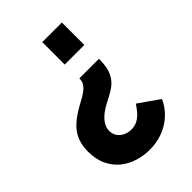

<svg xmlns="http://www.w3.org/2000/svg" viewBox="-212 -600 907 907"><g transform="rotate(-45 241.5 -146.5)"><path d="M376 -261Q376 -231 370.5 -203.5Q365 -176 348 -152Q331 -128 296 -109Q283 -101 261.5 -90.5Q240 -80 219 -65Q198 -50 183.5 -30Q169 -10 169 14Q169 36 180 51.5Q191 67 209 75.5Q227 84 247 84Q274 84 293.5 72Q313 60 326.5 43Q340 26 349 12L452 84Q434 124 402.5 153Q371 182 330 197.5Q289 213 242 213Q204 213 166.5 202Q129 191 98 167Q67 143 48 104.5Q29 66 29 13Q29 -16 35 -39.5Q41 -63 53 -82.5Q65 -102 82.5 -118.5Q100 -135 123 -150Q151 -168 179 -182.5Q207 -197 226 -215Q245 -233 245 -261ZM373 -506V-356H242V-506Z"/></g></svg>

Font: Raleway Thin ExtraBold
Style: Regular
Weight: 800
Version: Version 4.026